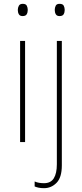

<svg xmlns="http://www.w3.org/2000/svg" viewBox="-20 -742 430 1003"><path d="M99 -722Q115 -722 120 -712Q125 -702 125 -690Q125 -677 119.5 -667.5Q114 -658 98 -658Q84 -658 78.5 -667.5Q73 -677 73 -690Q73 -702 78.5 -712Q84 -722 99 -722ZM111 -528V0H85V-528ZM266 -690Q266 -702 271 -712Q276 -722 291 -722Q308 -722 313 -712Q318 -702 318 -690Q318 -677 312.5 -667.5Q307 -658 291 -658Q277 -658 271.5 -667.5Q266 -677 266 -690ZM210 241Q194 241 182 238.5Q170 236 161 232V206Q172 211 184.5 213Q197 215 210 215Q245 215 261 189.5Q277 164 277 116V-528H303V122Q303 185 275.5 213Q248 241 210 241Z"/></svg>

Font: Noto Sans Tamil SemiCondensed Thin
Style: Regular
Weight: 100
Width: 4
Designer: Jelle Bosma - Monotype Design Team
Foundry: Monotype Imaging Inc.
Version: Version 2.004; ttfautohint (v1.8.4.7-5d5b)